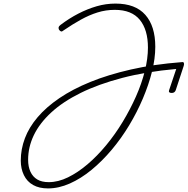

<svg xmlns="http://www.w3.org/2000/svg" viewBox="-20 -1035 1048 1072"><path d="M248 17Q199 17 165 -2Q131 -21 113.5 -57Q96 -93 96 -138Q96 -202 119 -263Q142 -324 190 -380.5Q238 -437 311.5 -487Q385 -537 484.5 -577.5Q584 -618 711 -647Q838 -676 994 -688Q1004 -690 1006.5 -684Q1009 -678 1006 -668L961 -531Q955 -516 939 -516Q919 -516 924 -531L964 -650Q796 -635 662.5 -600Q529 -565 430 -516Q331 -467 266 -407Q201 -347 169 -280.5Q137 -214 137 -143Q137 -104 150 -76Q163 -48 188 -33Q213 -18 252 -18Q305 -18 360 -45Q415 -72 469 -118Q523 -164 573 -224.5Q623 -285 665 -354.5Q707 -424 739 -496Q771 -568 788.5 -638Q806 -708 806 -769Q806 -869 760.5 -924.5Q715 -980 621 -980Q571 -980 524.5 -965.5Q478 -951 432 -925.5Q386 -900 336 -866Q327 -858 321 -859.5Q315 -861 309 -870Q306 -878 307.5 -883.5Q309 -889 318 -896Q367 -933 417.5 -959Q468 -985 519.5 -1000Q571 -1015 625 -1015Q736 -1015 791.5 -952Q847 -889 847 -774Q847 -708 828.5 -634.5Q810 -561 777.5 -484.5Q745 -408 701 -335Q657 -262 603.5 -198.5Q550 -135 491 -86.5Q432 -38 370 -10.5Q308 17 248 17Z"/></svg>

Font: Playwrite MX Thin
Style: Regular
Weight: 250
Designer: Veronika Burian, José Scaglione
Foundry: TypeTogether
Version: Version 1.002